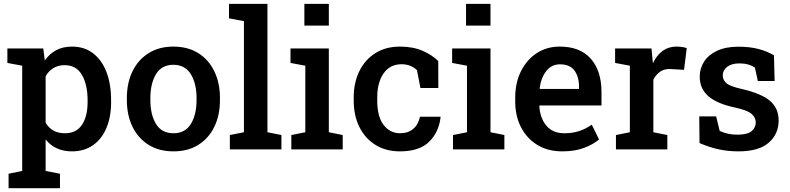

<svg xmlns="http://www.w3.org/2000/svg" viewBox="-20 -782 4134 1005"><path d="M24.9 203.1V127.4L96.2 112.8V-438L18.6 -452.6V-528.3H206.5L214.4 -465.8Q239.3 -500.5 274.2 -519.3Q309.1 -538.1 356.9 -538.1Q421.4 -538.1 467.3 -502.9Q513.2 -467.8 537.4 -404.8Q561.5 -341.8 561.5 -257.3V-247.1Q561.5 -169.9 537.1 -112.1Q512.7 -54.2 466.8 -22Q420.9 10.3 356.9 10.3Q268.1 10.3 218.8 -52.2V112.8L293.9 127.4V203.1ZM319.8 -84.5Q380.4 -84.5 409.4 -129.2Q438.5 -173.8 438.5 -247.1V-257.3Q438.5 -338.9 408.9 -389.9Q379.4 -440.9 318.8 -440.9Q284.7 -440.9 259.3 -425.5Q233.9 -410.2 218.8 -382.3V-140.1Q250.5 -84.5 319.8 -84.5Z M888.2 10.3Q812 10.3 757.3 -24.2Q702.6 -58.6 673.3 -119.1Q644 -179.7 644 -258.8V-269Q644 -347.7 673.3 -408.2Q702.6 -468.8 757.3 -503.4Q812 -538.1 887.2 -538.1Q963.4 -538.1 1018.1 -503.7Q1072.8 -469.2 1102.1 -408.4Q1131.3 -347.7 1131.3 -269V-258.8Q1131.3 -179.2 1102.1 -118.7Q1072.8 -58.1 1018.3 -23.9Q963.9 10.3 888.2 10.3ZM888.2 -84.5Q949.2 -84.5 979 -133.1Q1008.8 -181.6 1008.8 -258.8V-269Q1008.8 -344.7 978.8 -393.8Q948.7 -442.9 887.2 -442.9Q826.2 -442.9 796.6 -393.8Q767.1 -344.7 767.1 -269V-258.8Q767.1 -181.6 796.6 -133.1Q826.2 -84.5 888.2 -84.5Z M1183.1 0V-75.2L1256.8 -89.8V-671.4L1178.7 -686V-761.7H1379.9V-89.8L1453.1 -75.2V0Z M1504.9 0V-75.2L1578.1 -89.8V-438L1500.5 -452.6V-528.3H1701.2V-89.8L1773.9 -75.2V0ZM1573.2 -647.9V-761.7H1701.2V-647.9Z M2073.7 10.3Q1999.5 10.3 1945.1 -23.7Q1890.6 -57.6 1861.1 -117.4Q1831.5 -177.2 1831.5 -255.4V-272.5Q1831.5 -349.1 1860.8 -409.2Q1890.1 -469.2 1944.6 -503.7Q1999 -538.1 2073.2 -538.1Q2141.1 -538.1 2191.4 -516.4Q2241.7 -494.6 2273.9 -462.4L2274.4 -321.3H2180.7L2162.6 -414.6Q2148.9 -428.7 2127.9 -437.3Q2106.9 -445.8 2082 -445.8Q2021 -445.8 1987.8 -397.7Q1954.6 -349.6 1954.6 -272.5V-255.4Q1954.6 -171.4 1988 -127.9Q2021.5 -84.5 2074.2 -84.5Q2116.2 -84.5 2143.1 -107.4Q2169.9 -130.4 2178.2 -170.9H2284.7L2286.1 -168Q2277.3 -90.3 2226.3 -40Q2175.3 10.3 2073.7 10.3Z M2351.1 0V-75.2L2424.3 -89.8V-438L2346.7 -452.6V-528.3H2547.4V-89.8L2620.1 -75.2V0ZM2419.4 -647.9V-761.7H2547.4V-647.9Z M2923.3 10.3Q2848.1 10.3 2793 -23.2Q2737.8 -56.6 2707.3 -115.7Q2676.8 -174.8 2676.8 -251V-271.5Q2676.8 -348.6 2706.8 -408.9Q2736.8 -469.2 2789.3 -503.7Q2841.8 -538.1 2909.7 -538.1Q3016.6 -538.1 3072.5 -474.6Q3128.4 -411.1 3128.4 -300.3V-230H2804.2L2803.2 -227.5Q2806.2 -165 2839.4 -124.8Q2872.6 -84.5 2934.1 -84.5Q2977.1 -84.5 3012.2 -96.2Q3047.4 -107.9 3077.6 -129.4L3115.7 -52.2Q3084.5 -25.4 3036.4 -7.6Q2988.3 10.3 2923.3 10.3ZM2806.2 -316.4H3010.7V-329.1Q3010.7 -380.9 2986.6 -413.1Q2962.4 -445.3 2911.1 -445.3Q2866.2 -445.3 2838.6 -409.2Q2811 -373 2804.7 -318.8Z M3204.1 0V-75.2L3276.9 -89.8V-438L3199.7 -452.6V-528.3H3390.1L3396.5 -461.9L3397.5 -451.2Q3439.9 -538.1 3520.5 -538.1Q3550.8 -538.1 3574.7 -530.3L3560.5 -416.5L3491.7 -420.4Q3458 -422.4 3436 -407.2Q3414.1 -392.1 3399.9 -365.2V-89.8L3473.1 -75.2V0Z M3845.7 10.3Q3789.1 10.3 3740 -0.7Q3690.9 -11.7 3641.6 -33.2L3640.1 -172.9H3728.5L3747.1 -96.7Q3768.6 -86.9 3790.5 -82Q3812.5 -77.1 3839.8 -77.1Q3892.6 -77.1 3914.3 -95.7Q3936 -114.3 3936 -141.6Q3936 -167.5 3913.3 -186.5Q3890.6 -205.6 3826.7 -219.2Q3731.4 -239.7 3687 -279.1Q3642.6 -318.4 3642.6 -381.3Q3642.6 -424.3 3665.8 -460Q3689 -495.6 3734.1 -516.6Q3779.3 -537.6 3845.2 -537.6Q3905.3 -537.6 3951.9 -525.1Q3998.5 -512.7 4031.2 -492.2L4034.7 -357.9H3946.8L3931.6 -427.7Q3899.9 -450.2 3850.6 -450.2Q3810.1 -450.2 3786.6 -432.4Q3763.2 -414.6 3763.2 -387.7Q3763.2 -364.3 3781.7 -347.2Q3800.3 -330.1 3863.8 -315.9Q3966.8 -292 4011.2 -253.4Q4055.7 -214.8 4055.7 -151.4Q4055.7 -80.6 4003.9 -35.2Q3952.1 10.3 3845.7 10.3Z"/></svg>

Font: Roboto Slab Medium
Style: Regular
Weight: 500
Designer: Google
Version: Version 2.001; ttfautohint (v1.8.3)